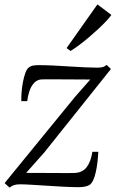

<svg xmlns="http://www.w3.org/2000/svg" viewBox="-20 -843 527 874"><path d="M391 -481Q379.5 -481 355 -481.2Q330.5 -481.5 300.8 -481.5Q271 -481.5 242.5 -481.8Q214 -482 193.8 -482Q173.5 -482 168.5 -481.5Q148.5 -480 135 -465.2Q121.5 -450.5 114 -428.5Q106.5 -406.5 104 -382.5H77Q76.5 -399.5 78.2 -422.8Q80 -446 84.5 -469.8Q89 -493.5 95.8 -511.8Q102.5 -530 112 -536.5Q117.5 -541 127.5 -543.8Q137.5 -546.5 156.5 -546.5Q184.5 -546.5 221.2 -544.8Q258 -543 296 -540.5Q334 -538 367.5 -536.5Q401 -535 422.5 -535Q434.5 -535 444.8 -537Q455 -539 465.5 -547.5L485 -529L182 -149.5L99 -56Q119 -56 152 -55.8Q185 -55.5 219.8 -55.5Q254.5 -55.5 281.5 -55.2Q308.5 -55 316 -55.5Q354 -56 373.8 -81Q393.5 -106 400.5 -152H427.5Q426.5 -130 423.8 -106Q421 -82 416.2 -60.2Q411.5 -38.5 404.2 -22.8Q397 -7 386.5 -0.5Q380.5 3 368.2 6Q356 9 337.5 9Q308.5 9 271 7Q233.5 5 194.8 2.5Q156 0 123.2 -2Q90.5 -4 71 -4Q56 -4 45 -0.8Q34 2.5 23.5 11L1 -9.5L321 -401.5ZM283 -624 423.5 -823 487 -775Q479 -763.5 463.8 -747.2Q448.5 -731 428.5 -712.2Q408.5 -693.5 386.2 -674.5Q364 -655.5 342.2 -639.2Q320.5 -623 301.5 -611Z"/></svg>

Font: Merriweather 60pt Light
Style: Italic
Weight: 300
Italic angle: -7.8°
Version: Version 2.101